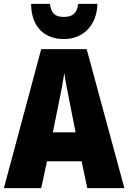

<svg xmlns="http://www.w3.org/2000/svg" viewBox="-20 -968 660 988"><path d="M481 -948H382C377 -897 350 -881 309 -881C264 -881 244 -898 237 -948H140C141 -831 207 -767 309 -767C408 -767 479 -838 481 -948ZM429 0H620L426 -715H192L0 0H192L222 -138H400ZM340 -434 369 -287H252L282 -436C293 -487 305 -551 311 -592C317 -549 330 -483 340 -434Z"/></svg>

Font: Noto Sans Hebrew Condensed Black
Style: Regular
Weight: 900
Width: 3
Designer: Monotype Design Team
Foundry: Monotype Imaging Inc.
Version: Version 2.004